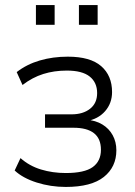

<svg xmlns="http://www.w3.org/2000/svg" viewBox="-20 -731 533 759"><path d="M240 8Q180 8 125 -9.5Q70 -27 38 -57L61 -106Q96 -75 142 -61Q188 -47 240 -47Q314 -47 346.5 -70.5Q379 -94 379 -139Q379 -183 351.5 -204.5Q324 -226 271 -226H158V-279H263Q308 -279 336 -301Q364 -323 364 -363Q364 -405 334.5 -428.5Q305 -452 244 -452Q194 -452 151 -438.5Q108 -425 69 -395L46 -446Q86 -477 137.5 -492Q189 -507 248 -507Q337 -507 380 -469.5Q423 -432 423 -367Q423 -323 395.5 -291.5Q368 -260 321 -252V-258Q358 -255 384.5 -239Q411 -223 425.5 -196.5Q440 -170 440 -137Q440 -71 390.5 -31.5Q341 8 240 8ZM292 -633V-711H366V-633ZM122 -633V-711H196V-633Z"/></svg>

Font: Nunitoga
Style: Light
Weight: 300
Designer: Vernon Adams
Foundry: Vernon Adams
Version: Version 1.0